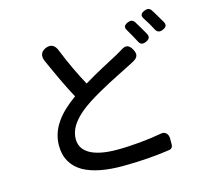

<svg xmlns="http://www.w3.org/2000/svg" viewBox="-118 -946 1216 1125"><g transform="rotate(-15 490.0 -383.5)"><path d="M807 -708C798 -724 789 -739 780 -753C769 -769 756 -771 738 -764C714 -754 708 -740 722 -719C729 -707 737 -694 744 -681C752 -667 759 -653 766 -640C776 -620 790 -617 811 -626C833 -636 840 -649 829 -670C822 -682 814 -695 807 -708ZM920 -749C911 -765 901 -781 892 -795C881 -811 868 -812 850 -805C825 -795 820 -781 835 -759C842 -748 850 -736 857 -724C864 -711 872 -697 879 -684C889 -664 905 -660 925 -669C946 -678 953 -690 943 -710C936 -722 928 -736 920 -749ZM254 -5C313 28 395 42 489 42C603 42 705 33 782 21C792 19 801 9 801 -6V-37V-40C802 -72 781 -89 757 -84C677 -69 572 -59 485 -59C339 -59 266 -104 266 -181C266 -253 320 -314 407 -371C500 -431 602 -479 666 -512C682 -520 696 -527 710 -535C739 -551 744 -571 728 -600C710 -634 689 -639 658 -617C647 -610 635 -604 622 -596C572 -569 492 -529 412 -480C377 -544 339 -623 305 -708C292 -743 268 -758 234 -743C202 -729 195 -703 209 -671C248 -583 289 -495 327 -425C227 -354 161 -274 161 -170C161 -92 196 -39 254 -5Z"/></g></svg>

Font: GenSenRounded2 TW M
Style: Regular
Weight: 500
Version: Version 2.100;PS 2.1;hotconv 16.6.51;makeotf.lib2.5.65220 DE